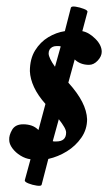

<svg xmlns="http://www.w3.org/2000/svg" viewBox="-20 -500 341 604"><path d="M111 81Q110 86 96 84Q82 82 69.5 77Q57 72 58 67L76 1Q60 -1 44.5 -10.5Q29 -20 19 -33.5Q9 -47 9 -60Q8 -74 18 -91.5Q28 -109 53 -109Q67 -109 79 -105Q91 -101 101 -91L123 -173Q99 -200 87 -226Q75 -252 74 -276Q74 -315 90.5 -341.5Q107 -368 132 -383Q157 -398 184 -402L203 -476Q205 -481 218 -479Q231 -477 244 -472Q257 -467 255 -462L239 -402Q260 -398 280 -378Q300 -358 300 -337Q300 -323 287.5 -309.5Q275 -296 260 -296Q246 -296 234.5 -300.5Q223 -305 215 -313L195 -240Q224 -208 238.5 -179.5Q253 -151 254 -125Q254 -93 236 -67Q218 -41 190.5 -24Q163 -7 132 0ZM157 -55Q188 -55 188 -83Q188 -90 182 -100.5Q176 -111 165 -125L146 -56Q148 -55 151 -55Q154 -55 157 -55ZM153 -290 171 -354Q168 -355 165 -355Q162 -355 157 -355Q150 -355 144.5 -352Q139 -349 136 -344Q133 -339 133 -332Q133 -325 138 -314.5Q143 -304 153 -290Z"/></svg>

Font: Junicode VF
Style: Italic
Weight: 400
Italic angle: -11°
Designer: Peter S. Baker
Version: Version 2.209